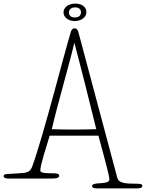

<svg xmlns="http://www.w3.org/2000/svg" viewBox="-70 -992 811 1067"><path d="M410 -925C410 -950 389 -972 349 -972C310 -972 283 -951 283 -923C283 -895 311 -875 345 -875C375 -875 410 -891 410 -925ZM347 -951C373 -951 380 -936 380 -924C380 -905 367 -895 345 -895C323 -895 313 -908 313 -923C313 -935 322 -951 347 -951ZM365 -816C361 -830 351 -835 345 -835C335 -835 327 -826 324 -816C283 -681 172 -241 110 -69C101 -45 90 -34 61 -31C51 -30 -2 -26 -30 -25C-43 -25 -50 -20 -50 -14C-50 -4 -39 0 -27 0H225C251 0 259 -8 259 -15C259 -29 238 -29 225 -29C195 -30 154 -27 154 -45C154 -75 187 -174 206 -238H477C486 -202 538 -20 538 5C538 38 442 16 442 41C442 51 449 55 473 55H686C709 55 721 52 721 41C721 29 704 29 685 29C622 29 589 24 582 -3ZM343 -755C382 -609 433 -405 465 -274C424 -273 381 -272 340 -272C299 -272 259 -273 218 -274C245 -396 326 -673 343 -755Z"/></svg>

Font: Life Savers
Style: Regular
Weight: 400
Designer: Pablo Impallari, Rodrigo Fuenzalida, Brenda Gallo
Foundry: Pablo Impallari, Rodrigo Fuenzalida, Brenda Gallo
Version: Version 3.000